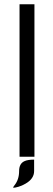

<svg xmlns="http://www.w3.org/2000/svg" viewBox="-20 -747 254 912"><path d="M143.6 -2.4H72.8V-726.6H143.6ZM42.5 145Q42.5 140.6 48.3 133.8Q70.8 106.4 70.8 65.4Q70.8 29.3 97.2 18.1Q112.8 11.2 142.1 11.2V65.4Q142.1 102.1 101.1 125.5Q84.5 135.3 67.9 140.1Q51.3 145 42.5 145Z"/></svg>

Font: Greenwashing Machine
Style: Regular
Weight: 400
Designer: Tup Wanders
Foundry: Free font, DO NOT SELL
Version: Version 1.00;August 10, 2023;FontCreator 11.5.0.2430 64-bit